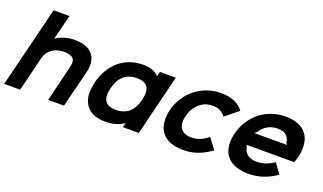

<svg xmlns="http://www.w3.org/2000/svg" viewBox="-81 -1352 3157 1875"><g transform="rotate(20 1498.0 -415.0)"><path d="M730 -386.2 633.8 0H469.2L559.1 -368.2Q564.9 -391.1 566.7 -408.2Q568.4 -425.3 564 -442.4Q559.6 -459.5 547.6 -470.2Q535.6 -481 512.2 -487.5Q488.8 -494.1 454.1 -494.1Q384.8 -494.1 333.7 -458.7Q282.7 -423.3 267.1 -360.8L178.2 0H12.2L220.2 -839.8H384.8L320.8 -583H323.2Q359.4 -608.9 411.1 -624Q462.9 -639.2 511.2 -639.2Q646 -639.2 702.1 -570.3Q758.3 -501.5 730 -386.2Z M1331.5 -314Q1377 -496.1 1212.9 -496.1Q1046.9 -496.1 1002.9 -314Q958 -133.8 1122.6 -133.8Q1288.1 -133.8 1331.5 -314ZM1566.9 -629.9 1411.6 1H1245.6L1257.8 -44.9H1255.9Q1221.2 -19 1171.9 -4.6Q1122.6 9.8 1067.9 9.8Q1006.8 9.8 959.7 -5.9Q912.6 -21.5 883.8 -50.3Q855 -79.1 839.1 -119.4Q823.2 -159.7 824.2 -208.5Q825.2 -257.3 837.9 -314Q855.5 -385.3 889.2 -444.1Q922.9 -502.9 971.2 -547.1Q1019.5 -591.3 1085.7 -615.7Q1151.9 -640.1 1229 -640.1Q1281.2 -640.1 1324 -624.3Q1366.7 -608.4 1387.7 -581.1H1389.6L1401.9 -629.9Z M2080.6 -201.2 2161.6 -91.8Q2028.8 9.8 1874.5 9.8Q1818.8 9.8 1774.2 -1.5Q1729.5 -12.7 1698.2 -33.4Q1667 -54.2 1646 -83.3Q1625 -112.3 1616 -148.2Q1606.9 -184.1 1607.7 -225.1Q1608.4 -266.1 1619.6 -311Q1636.7 -379.9 1673.8 -439.5Q1710.9 -499 1763.9 -543.7Q1816.9 -588.4 1887.5 -614.3Q1958 -640.1 2036.6 -640.1Q2194.8 -640.1 2269.5 -541L2133.3 -431.2Q2109.9 -464.8 2078.6 -480.5Q2047.4 -496.1 2001.5 -496.1Q1919.4 -496.1 1862.1 -444.3Q1804.7 -392.6 1784.7 -310.1Q1774.4 -272 1777.1 -239.7Q1779.8 -207.5 1793.2 -183.6Q1806.6 -159.7 1836.4 -146.2Q1866.2 -132.8 1909.7 -132.8Q1955.1 -132.8 1995.6 -149.4Q2036.1 -166 2080.6 -201.2Z M2472.2 -383.8H2811.5L2799.3 -399.9Q2788.6 -502.9 2672.4 -502.9Q2556.6 -502.9 2492.2 -399.9ZM2954.6 -310.1Q2947.3 -280.3 2935.5 -250H2437.5L2449.2 -233.9Q2454.6 -185.1 2490.5 -156.5Q2526.4 -127.9 2588.4 -127.9Q2678.7 -127.9 2766.6 -188L2841.3 -85.9Q2707.5 9.8 2554.2 9.8Q2497.6 9.8 2451.7 -1.5Q2405.8 -12.7 2373.5 -33.4Q2341.3 -54.2 2319.8 -83Q2298.3 -111.8 2288.8 -147.5Q2279.3 -183.1 2279.8 -224.1Q2280.3 -265.1 2291.5 -310.1Q2308.6 -380.9 2346.2 -441.4Q2383.8 -502 2436.5 -546.1Q2489.3 -590.3 2559.1 -615.2Q2628.9 -640.1 2706.5 -640.1Q2761.2 -640.1 2805.2 -628.4Q2849.1 -616.7 2879.9 -595.5Q2910.6 -574.2 2931.2 -544.2Q2951.7 -514.2 2960.2 -477.3Q2968.8 -440.4 2967.5 -398.4Q2966.3 -356.4 2954.6 -310.1Z"/></g></svg>

Font: Sinkin Sans 700 Bold Italic
Style: Bold Italic
Weight: 700
Italic angle: -112°
Designer: Keith Bates
Foundry: K-Type
Version: Sinkin Sans (version 1.0)  by Keith Bates   •   © 2014   www